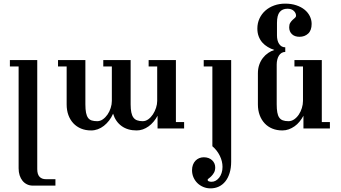

<svg xmlns="http://www.w3.org/2000/svg" viewBox="-20 -704 1871 1052"><path d="M283.7 313H159.7Q142.1 313 127.7 305.9Q113.3 298.8 103.3 286.4Q93.3 273.9 87.6 256.6Q82 239.3 82 218.3V-339.8H34.2V-375H184.1V223.1Q184.1 251 196.5 264.4Q209 277.8 231 277.8H283.7Z M988.8 0H843.3V-69.8Q834 -52.2 821.5 -37.4Q809.1 -22.5 794.2 -11.7Q779.3 -1 762.7 4.9Q746.1 10.7 728.5 10.7Q679.7 10.7 646.5 -13.2Q613.3 -37.1 599.6 -81.1Q590.8 -60.5 577.9 -43.7Q564.9 -26.9 549.3 -14.6Q533.7 -2.4 515.9 4.2Q498 10.7 479.5 10.7Q448.7 10.7 424.1 0.5Q399.4 -9.8 381.8 -28.6Q364.3 -47.4 354.7 -73.5Q345.2 -99.6 345.2 -131.8V-339.8H297.9V-375H447.8V-132.3Q447.8 -104.5 451.4 -86.4Q455.1 -68.4 462.6 -58.1Q470.2 -47.9 482.7 -43.9Q495.1 -40 512.7 -40Q529.3 -40 543.7 -50.3Q558.1 -60.5 569.1 -76.4Q580.1 -92.3 586.4 -112.1Q592.8 -131.8 592.8 -150.9V-339.8H545.9V-375H695.8V-132.3Q695.8 -106 699.5 -88.4Q703.1 -70.8 710.9 -60.1Q718.8 -49.3 731.4 -44.7Q744.1 -40 761.7 -40Q778.3 -40 792.7 -50.5Q807.1 -61 817.9 -77.4Q828.6 -93.8 835 -113.3Q841.3 -132.8 841.3 -150.9V-339.8H794.4V-375H943.8V-35.2H988.8Z M1246.6 181.6Q1246.6 216.8 1238 244.1Q1229.5 271.5 1214.6 290Q1199.7 308.6 1179 318.4Q1158.2 328.1 1133.3 328.1Q1112.3 328.1 1093.8 320.3Q1075.2 312.5 1061.5 299.1Q1047.9 285.6 1040 267.6Q1032.2 249.5 1032.2 228.5Q1032.2 212.4 1037.1 199.2Q1042 186 1050.8 176.8Q1059.6 167.5 1071.3 162.6Q1083 157.7 1096.7 157.7Q1111.3 157.7 1122.8 162.1Q1134.3 166.5 1142.3 174.1Q1150.4 181.6 1154.8 191.7Q1159.2 201.7 1159.2 212.9Q1159.2 230.5 1152.6 241.9Q1146 253.4 1138.4 261Q1130.9 268.6 1124.3 273.2Q1117.7 277.8 1117.7 280.8Q1117.7 287.1 1124.3 289.6Q1130.9 292 1139.2 292Q1151.4 292 1162.1 285.9Q1172.9 279.8 1181.2 269Q1189.5 258.3 1194.3 243.4Q1199.2 228.5 1199.2 210.4Q1199.2 179.7 1184.3 149.4Q1169.4 119.1 1143.6 97.2V-339.8H1096.2V-375H1246.6Z M1787.6 0H1642.6V-69.8Q1633.3 -52.2 1621.1 -37.4Q1608.9 -22.5 1594 -12Q1579.1 -1.5 1562.3 4.6Q1545.4 10.7 1527.3 10.7Q1497.1 10.7 1472.4 0.7Q1447.8 -9.3 1430.2 -28.1Q1412.6 -46.9 1402.8 -73.2Q1393.1 -99.6 1393.1 -131.8V-302.7Q1393.1 -328.1 1400.4 -349.1Q1407.7 -370.1 1420.2 -386.2Q1432.6 -402.3 1449 -413.6Q1465.3 -424.8 1482.9 -430.2Q1463.9 -436.5 1446.8 -446.8Q1429.7 -457 1417.2 -471.2Q1404.8 -485.4 1397.5 -504.4Q1390.1 -523.4 1390.1 -547.4Q1390.1 -577.6 1401.9 -602.8Q1413.6 -627.9 1434.1 -646Q1454.6 -664.1 1482.4 -674.1Q1510.3 -684.1 1542.5 -684.1Q1576.7 -684.1 1603.5 -675Q1630.4 -666 1648.9 -650.9Q1667.5 -635.7 1677.5 -615.5Q1687.5 -595.2 1687.5 -573.2Q1687.5 -537.6 1668.5 -520Q1649.4 -502.4 1621.1 -502.4Q1594.7 -502.4 1579.6 -516.8Q1564.5 -531.2 1564.5 -554.7Q1564.5 -569.8 1570.3 -579.1Q1576.2 -588.4 1583.3 -595Q1590.3 -601.6 1596.2 -606.4Q1602.1 -611.3 1602.1 -617.7Q1602.1 -632.8 1589.6 -644.5Q1577.1 -656.2 1555.2 -656.2Q1526.9 -656.2 1512.2 -637.9Q1497.6 -619.6 1497.6 -578.6V-509.8Q1497.6 -496.1 1500.5 -484.1Q1503.4 -472.2 1509.3 -463.4Q1515.1 -454.6 1523.4 -449.7Q1531.7 -444.8 1543 -444.8V-419.4Q1531.7 -419.4 1522.9 -414.1Q1514.2 -408.7 1508.3 -399.4Q1502.4 -390.1 1499.3 -377.4Q1496.1 -364.7 1496.1 -350.6V-132.3Q1496.1 -106.4 1499.3 -88.6Q1502.4 -70.8 1509.8 -60.1Q1517.1 -49.3 1529.5 -44.7Q1542 -40 1560.5 -40Q1577.1 -40 1591.8 -50Q1606.4 -60.1 1617.2 -76.2Q1627.9 -92.3 1634 -112.1Q1640.1 -131.8 1640.1 -150.9V-339.8H1593.3V-375H1743.2V-35.2H1787.6Z"/></svg>

Font: Arian Grqi
Style: Italic
Weight: 400
Italic angle: -15°
Designer: Ruben Hakobyan (Tarumian)
Foundry: Ruben Hakobyan (Tarumian)
Version: Version 1.002